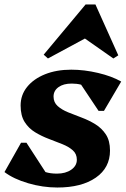

<svg xmlns="http://www.w3.org/2000/svg" viewBox="-37 -822 561 857"><path d="M219 15Q154 15 89 -4Q24 -23 -17 -54L57 -185H81L166 -54Q188 -47 217 -47Q256 -47 281 -64.5Q306 -82 306 -109Q306 -135 288 -151Q270 -167 241.5 -178.5Q213 -190 181 -202Q149 -214 120 -231.5Q91 -249 73 -277.5Q55 -306 55 -351Q55 -398 84 -434Q113 -470 164 -490.5Q215 -511 281 -511Q339 -511 400.5 -496.5Q462 -482 504 -458L427 -327H403L325 -444Q306 -449 283 -449Q246 -449 224 -433Q202 -417 202 -391Q202 -365 220.5 -348.5Q239 -332 267.5 -320.5Q296 -309 328 -297Q360 -285 388.5 -267.5Q417 -250 435.5 -222Q454 -194 454 -150Q454 -73 390.5 -29Q327 15 219 15ZM177 -561 158 -578 345 -802H389L491 -575L469 -561L342 -650Z"/></svg>

Font: Platypi
Style: Bold Italic
Weight: 700
Italic angle: -13°
Designer: David Sargent
Foundry: Bolt Cutter Type
Version: Version 1.200; ttfautohint (v1.8.4.7-5d5b)